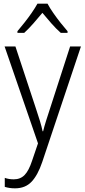

<svg xmlns="http://www.w3.org/2000/svg" viewBox="-20 -785 463 1046"><path d="M5 -532H64L175 -196Q189 -154 198 -124.5Q207 -95 212 -70H215Q221 -95 231 -127Q241 -159 253 -195L362 -532H421L210 98Q186 169 152 205Q118 241 62 241Q46 241 32.5 239Q19 237 6 233V184Q17 188 29.5 190Q42 192 55 192Q91 192 114 168.5Q137 145 155 90L187 -4ZM239 -765Q251 -742 270.5 -714Q290 -686 311 -659.5Q332 -633 348 -615V-606H311Q286 -628 260 -657.5Q234 -687 211 -715Q188 -687 162 -657.5Q136 -628 112 -606H75V-615Q92 -635 113 -661.5Q134 -688 153 -715.5Q172 -743 184 -765Z"/></svg>

Font: Noto Sans Arabic SemCond Light
Style: Regular
Weight: 300
Width: 4
Designer: Monotype Design Team, Nadine Chahine, Nizar Qandah and Khaled Hosny
Foundry: Monotype Imaging Inc.
Version: Version 2.012; ttfautohint (v1.8.4.7-5d5b)